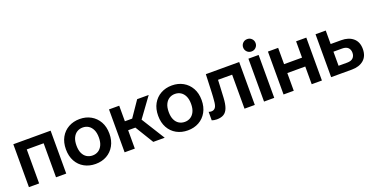

<svg xmlns="http://www.w3.org/2000/svg" viewBox="-27 -1458 4256 2191"><g transform="rotate(-20 2101.0 -362.0)"><path d="M385 0V-521H509V0ZM56 0V-521H180V0ZM138 -413V-521H426V-413Z M864 12Q788 12 728 -21Q668 -54 634 -115.5Q600 -177 600 -260Q600 -344 634 -405Q668 -466 728 -499.5Q788 -533 864 -533Q940 -533 999.5 -499.5Q1059 -466 1093.5 -405Q1128 -344 1128 -260Q1128 -177 1093.5 -115.5Q1059 -54 999.5 -21Q940 12 864 12ZM864 -91Q903 -91 933.5 -110Q964 -129 982 -166.5Q1000 -204 1000 -260Q1000 -317 982 -354.5Q964 -392 933.5 -411Q903 -430 864 -430Q825 -430 794.5 -411Q764 -392 746 -354.5Q728 -317 728 -260Q728 -204 745.5 -166.5Q763 -129 794 -110Q825 -91 864 -91Z M1566 0 1395 -280 1560 -521H1700L1496 -241L1490 -344L1705 0ZM1218 0V-521H1342V0ZM1270 -223V-332H1459V-223Z M1984 12Q1908 12 1848 -21Q1788 -54 1754 -115.5Q1720 -177 1720 -260Q1720 -344 1754 -405Q1788 -466 1848 -499.5Q1908 -533 1984 -533Q2060 -533 2119.5 -499.5Q2179 -466 2213.5 -405Q2248 -344 2248 -260Q2248 -177 2213.5 -115.5Q2179 -54 2119.5 -21Q2060 12 1984 12ZM1984 -91Q2023 -91 2053.5 -110Q2084 -129 2102 -166.5Q2120 -204 2120 -260Q2120 -317 2102 -354.5Q2084 -392 2053.5 -411Q2023 -430 1984 -430Q1945 -430 1914.5 -411Q1884 -392 1866 -354.5Q1848 -317 1848 -260Q1848 -204 1865.5 -166.5Q1883 -129 1914 -110Q1945 -91 1984 -91Z M2337 7Q2319 7 2304 4Q2289 1 2277 -3V-106Q2285 -103 2293 -101.5Q2301 -100 2310 -100Q2340 -100 2357.5 -123Q2375 -146 2379 -207Q2381 -228 2382.5 -250Q2384 -272 2385 -294.5Q2386 -317 2387 -342L2394 -521H2799V0H2674V-488L2718 -413H2434L2506 -488L2499 -333Q2497 -296 2495.5 -265Q2494 -234 2492 -198Q2488 -124 2471.5 -79Q2455 -34 2422.5 -13.5Q2390 7 2337 7Z M2911 0V-521H3035V0ZM2974 -586Q2941 -586 2919.5 -608Q2898 -630 2898 -661Q2898 -692 2919.5 -714Q2941 -736 2974 -736Q3006 -736 3027.5 -714Q3049 -692 3049 -661Q3049 -630 3027.5 -608Q3006 -586 2974 -586Z M3490 0V-521H3614V0ZM3148 0V-521H3272V0ZM3225 -215V-323H3536V-215Z M3726 0V-521H3850V-357H3978Q4068 -357 4122 -311Q4176 -265 4176 -179Q4176 -92 4122 -46Q4068 0 3978 0ZM3850 -93H3955Q4003 -93 4026.5 -116.5Q4050 -140 4050 -179Q4050 -218 4026.5 -241Q4003 -264 3955 -264H3850Z"/></g></svg>

Font: TikTok Sans 24pt SemiBold
Style: Regular
Weight: 600
Version: Version 4.000